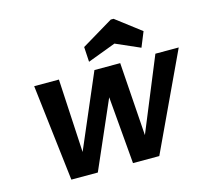

<svg xmlns="http://www.w3.org/2000/svg" viewBox="-112 -933 1159 1065"><g transform="rotate(-15 467.5 -400.5)"><path d="M434 -606 429 -692 611 -801H627L770 -692L735 -606L596 -667ZM935 -554 675 0H524L491 -387L322 0H170L105 -554H247L270 -132L451 -554H599L628 -133L801 -554Z"/></g></svg>

Font: Fz Poppins SemBd
Style: Italic
Weight: 600
Italic angle: -10°
Designer: Ninad Kale (Devanagari), Jonny Pinhorn (Latin)
Foundry: Indian Type Foundry
Version: Vit hóa bi Vntype.Com & FontZin.Com